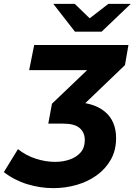

<svg xmlns="http://www.w3.org/2000/svg" viewBox="-112 -771 697 994"><path d="M164 203Q96 203 29 182.5Q-38 162 -92 120L-19 1Q22 34 73 50.5Q124 67 173 67Q215 67 250 54.5Q285 42 306 17.5Q327 -7 327 -46Q327 -85 300.5 -108Q274 -131 215 -131H138L157 -234L401 -467L403 -408H39L65 -538H553L535 -434L291 -200L221 -243H257Q369 -243 429 -194.5Q489 -146 489 -56Q489 7 462 55Q435 103 389.5 136Q344 169 285.5 186Q227 203 164 203ZM276 -607 164 -751H275L398 -632H295L449 -751H565L414 -607Z"/></svg>

Font: MOST Montserrat
Style: Bold Italic
Weight: 700
Italic angle: -11.3°
Designer: Julieta Ulanovsky
Foundry: Julieta Ulanovsky
Version: Version 8.000;March 11, 2024;FontCreator 15.0.0.2926 64-bit